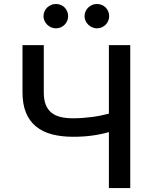

<svg xmlns="http://www.w3.org/2000/svg" viewBox="-20 -957 771 977"><path d="M94.5 -487.2V-727.3H202.8V-487.2Q202.8 -449.6 212.7 -424.4Q222.7 -399.1 241.7 -383.7Q260.7 -368.3 288.4 -361.7Q316.1 -355.1 351.6 -355.1Q374.3 -355.1 398.1 -356.7Q421.9 -358.3 445.3 -361.3Q468.8 -364.3 491.3 -368.8Q513.8 -373.2 534.1 -378.6V-727.3H642.8V0H534.1V-284.8Q494.7 -273.4 449.6 -267.2Q404.5 -261 351.6 -261Q291.9 -261 244.1 -273.6Q196.4 -286.2 163.2 -313.4Q130 -340.6 112.2 -383.5Q94.5 -426.5 94.5 -487.2ZM410.2 -874.6Q410.2 -887.8 415.3 -899.1Q420.5 -910.5 429.2 -918.9Q437.9 -927.2 449.2 -932Q460.6 -936.8 473 -936.8Q486.5 -936.8 497.9 -932Q509.2 -927.2 517.6 -918.9Q525.9 -910.5 530.7 -899.1Q535.5 -887.8 535.5 -874.6Q535.5 -862.2 530.7 -851Q525.9 -839.8 517.6 -831.3Q509.2 -822.8 497.9 -817.8Q486.5 -812.9 473 -812.9Q460.6 -812.9 449.2 -817.8Q437.9 -822.8 429.2 -831.3Q420.5 -839.8 415.3 -851Q410.2 -862.2 410.2 -874.6ZM201.3 -874.6Q201.3 -887.8 206.5 -899.1Q211.6 -910.5 220.3 -918.9Q229 -927.2 240.4 -932Q251.8 -936.8 264.2 -936.8Q277.7 -936.8 289.1 -932Q300.4 -927.2 308.8 -918.9Q317.1 -910.5 321.9 -899.1Q326.7 -887.8 326.7 -874.6Q326.7 -862.2 321.9 -851Q317.1 -839.8 308.8 -831.3Q300.4 -822.8 289.1 -817.8Q277.7 -812.9 264.2 -812.9Q251.8 -812.9 240.4 -817.8Q229 -822.8 220.3 -831.3Q211.6 -839.8 206.5 -851Q201.3 -862.2 201.3 -874.6Z"/></svg>

Font: Cannonade Med
Style: Regular
Weight: 500
Designer: Rasmus Andersson
Foundry: rsms
Version: Version 3.012;git-f93a4a705